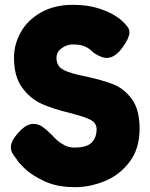

<svg xmlns="http://www.w3.org/2000/svg" viewBox="-20 -765 623 795"><path d="M25 -156Q25 -186 68 -228Q93 -252 118 -252Q139 -252 156 -240Q173 -228 194 -207L199 -202Q202 -198 214 -186.5Q226 -175 245.5 -164.5Q265 -154 287 -154Q340 -154 360 -175Q380 -196 380 -230Q380 -256 354.5 -269Q329 -282 270 -297Q200 -314 153.5 -334.5Q107 -355 72.5 -401Q38 -447 38 -526Q38 -582 66.5 -632.5Q95 -683 150.5 -714Q206 -745 282 -745Q342 -745 386 -731Q430 -717 455 -701Q480 -685 480 -683L485 -679Q501 -664 508.5 -653.5Q516 -643 516 -631Q516 -610 492 -575Q458 -525 422 -525Q401 -525 370 -545Q365 -549 354.5 -558.5Q344 -568 326.5 -574.5Q309 -581 281 -581Q257 -581 235.5 -565.5Q214 -550 214 -525Q214 -490 244 -475Q274 -460 337 -448Q406 -433 450 -415.5Q494 -398 526 -354.5Q558 -311 558 -233Q558 -149 516.5 -94.5Q475 -40 413.5 -15Q352 10 291 10Q216 10 163 -15Q110 -40 80.5 -69Q51 -98 51 -103Q38 -119 31.5 -130.5Q25 -142 25 -156Z"/></svg>

Font: Fredoka One
Style: Regular
Weight: 400
Designer: Milena B. Brandão, Ben Nathan
Version: Version 2.000; ttfautohint (v1.5.33-1714) -l 8 -r 50 -G 200 